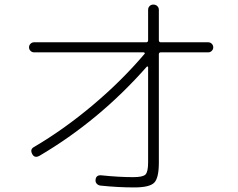

<svg xmlns="http://www.w3.org/2000/svg" viewBox="-20 -812 1040 840"><path d="M129 -583Q120 -583 113.5 -589.5Q107 -596 107 -605Q107 -614 113.5 -620.5Q120 -627 129 -627H619Q628 -627 628 -636V-769Q628 -779 634.5 -785.5Q641 -792 651 -792Q661 -792 668 -785.5Q675 -779 675 -769V-636Q675 -627 684 -627H891Q900 -627 906.5 -620.5Q913 -614 913 -605Q913 -596 906.5 -589.5Q900 -583 891 -583H684Q675 -583 675 -575V-101Q675 -33 654.5 -12.5Q634 8 567 8Q497 8 420 0Q410 -1 403.5 -8Q397 -15 398 -25Q400 -47 423 -45Q500 -37 563 -37Q605 -37 616.5 -48.5Q628 -60 628 -102V-518Q628 -520 626 -521Q624 -522 622 -520Q414 -284 152 -130Q131 -119 121 -138Q110 -159 129 -169Q260 -246 386.5 -352.5Q513 -459 613 -577Q615 -581 609 -583Z"/></svg>

Font: Rounded Mplus 1c Light
Style: Regular
Weight: 300
Version: Version 1.059.20150529